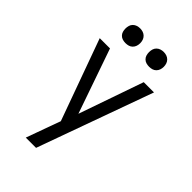

<svg xmlns="http://www.w3.org/2000/svg" viewBox="-276 -1050 1151 1151"><g transform="rotate(45 300.0 -474.0)"><path d="M178 0Q191 -35 203.5 -70.5Q216 -106 229 -141L257 -218L70 -735H157L300 -324L443 -735H530L265 0ZM400 -823Q387 -823 375 -826.5Q363 -830 354 -839Q345 -848 341.5 -860Q338 -872 338 -885Q338 -898 341.5 -910Q345 -922 354 -931Q363 -940 375 -944Q387 -948 400 -948Q413 -948 425 -944Q437 -940 446 -931Q455 -922 459 -910Q463 -898 463 -885Q463 -872 459 -860Q455 -848 446 -839Q437 -830 425 -826.5Q413 -823 400 -823ZM200 -823Q187 -823 175 -826.5Q163 -830 154 -839Q145 -848 141.5 -860Q138 -872 138 -885Q138 -898 141.5 -910Q145 -922 154 -931Q163 -940 175 -944Q187 -948 200 -948Q213 -948 225 -944Q237 -940 246 -931Q255 -922 259 -910Q263 -898 263 -885Q263 -872 259 -860Q255 -848 246 -839Q237 -830 225 -826.5Q213 -823 200 -823Z"/></g></svg>

Font: Zed Mono Extended
Style: Regular
Weight: 400
Width: 7
Monospace: yes
Designer: Belleve Invis
Foundry: Belleve Invis
Version: Version 1.0.0; ttfautohint (v1.8.4)